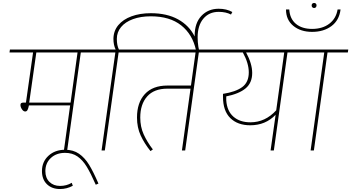

<svg xmlns="http://www.w3.org/2000/svg" viewBox="-20 -1015 2369 1295"><path d="M662 -661H525L433 0H411L453 -304H175Q171 -283 165.5 -273Q160 -263 150 -263Q138 -263 128 -278Q118 -293 118 -307Q118 -316 123 -319.5Q128 -323 138 -323H155L203 -661H44L47 -681H665ZM503 -661H225L177 -323H456Z M626 231Q592 154 565 109.5Q538 65 503 40.5Q468 16 419 16Q360 16 323 50.5Q286 85 286 139Q286 185 313.5 212Q341 239 385 239Q429 239 464 218L471 238Q430 260 385 260Q330 260 296.5 227.5Q263 195 263 139Q263 76 307 35.5Q351 -5 419 -5Q474 -5 513 22Q552 49 581 96.5Q610 144 644 223Z M1547 -934 1538 -917Q1504 -935 1455 -935Q1390 -935 1351.5 -889Q1313 -843 1313 -763Q1313 -732 1318 -699Q1320 -692 1322 -680L1302 -676Q1279 -783 1202 -844Q1125 -905 997 -905Q929 -905 877 -886Q825 -867 796.5 -832.5Q768 -798 768 -753Q768 -709 782 -681H877L874 -661H780L687 0H665L758 -661H637L640 -681H760Q745 -711 745 -754Q746 -807 778 -845.5Q810 -884 867 -905Q924 -926 997 -926Q1106 -926 1181 -884.5Q1256 -843 1293 -769V-775Q1293 -860 1338.5 -908Q1384 -956 1455 -956Q1508 -956 1547 -934Z M1458 -661H1321L1229 0H1207L1265 -417H1109Q1019 -417 972.5 -364.5Q926 -312 926 -222Q926 -160 949 -109Q972 -58 1011 -7L995 4Q954 -47 929 -101Q904 -155 904 -222Q904 -323 957 -380.5Q1010 -438 1109 -438H1268L1299 -661H859L862 -681H1461Z M2056 -661H1919L1827 0H1805L1839 -241Q1771 -170 1668 -170Q1583 -170 1533.5 -218.5Q1484 -267 1484 -362V-382Q1569 -395 1613.5 -427.5Q1658 -460 1658 -527Q1658 -588 1618 -661H1442L1445 -681H2059ZM1897 -661H1640Q1681 -585 1681 -523Q1681 -456 1636.5 -419Q1592 -382 1506 -365V-338Q1511 -266 1554.5 -228Q1598 -190 1669 -190Q1769 -190 1843 -271Z M2326 -661H2189L2097 0H2075L2167 -661H2032L2035 -681H2329Z M2082 -978Q2082 -986 2086.5 -990.5Q2091 -995 2099 -995Q2106 -995 2110.5 -990.5Q2115 -986 2115 -979Q2115 -971 2110.5 -966Q2106 -961 2099 -961Q2091 -961 2086.5 -966Q2082 -971 2082 -978ZM1909 -951H1931Q1935 -888 1976 -854Q2017 -820 2085 -820Q2155 -820 2201 -855Q2247 -890 2257 -951H2277Q2268 -878 2215.5 -839Q2163 -800 2085 -800Q2008 -800 1958.5 -840.5Q1909 -881 1909 -951Z"/></svg>

Font: FiraGO Thin
Style: Italic
Weight: 100
Italic angle: -8°
Designer: bBox Type GmbH
Foundry: bBox Type GmbH
Version: Version 1.001